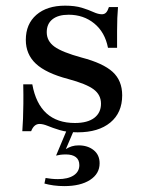

<svg xmlns="http://www.w3.org/2000/svg" viewBox="-20 -447 505 665"><path d="M249.2 11.3Q212.1 11.3 187.1 3.6Q162.1 -4 145.6 -10.9Q129 -17.7 116.9 -17.7Q97.6 -17.7 87.9 7.3H57.3Q58.9 -12.9 59.7 -35.5Q60.5 -58.1 60.9 -87.5Q61.3 -116.9 60.5 -154.8H91.9Q104 -87.9 141.1 -54.4Q178.2 -21 239.5 -21Q283.1 -21 306.5 -38.7Q329.8 -56.5 329.8 -87.9Q329.8 -118.5 304.4 -137.5Q279 -156.5 216.1 -173.4Q139.5 -193.5 104.4 -226.2Q69.4 -258.9 69.4 -308.9Q69.4 -363.7 106 -395.6Q142.7 -427.4 205.6 -427.4Q239.5 -427.4 263.3 -420.2Q287.1 -412.9 303.6 -405.2Q320.2 -397.6 333.1 -397.6Q341.9 -397.6 347.6 -403.6Q353.2 -409.7 357.3 -422.6H388.7Q387.1 -404 386.3 -384.3Q385.5 -364.5 385.5 -339.9Q385.5 -315.3 385.5 -281.5H354Q343.5 -335.5 306.5 -365.7Q269.4 -396 217.7 -396Q181.5 -396 161.7 -380.2Q141.9 -364.5 141.9 -335.5Q141.9 -304.8 168.5 -285.5Q195.2 -266.1 262.9 -247.6Q337.1 -228.2 370.2 -198Q403.2 -167.7 403.2 -116.9Q403.2 -56.5 362.1 -22.6Q321 11.3 249.2 11.3ZM202.4 197.6Q183.9 197.6 165.7 195.2Q147.6 192.7 133.9 188.7L137.9 169.4Q146 171 157.7 172.2Q169.4 173.4 180.6 173.4Q215.3 173.4 235.1 160.5Q254.8 147.6 254.8 125Q254.8 106.5 242.7 97.2Q230.6 87.9 208.1 87.9Q197.6 87.9 188.7 89.1Q179.8 90.3 174.2 91.9L212.1 1.6H237.1L208.1 69.4Q218.5 62.9 229 59.7Q239.5 56.5 252.4 56.5Q283.9 56.5 304.4 73Q325 89.5 325 118.5Q325 154.8 291.9 176.2Q258.9 197.6 202.4 197.6Z"/></svg>

Font: Playfair 12pt Medium
Style: Regular
Weight: 500
Designer: Claus Eggers Sørensen
Foundry: Claus Eggers Sørensen
Version: Version 2.000;gftools[0.9.28]